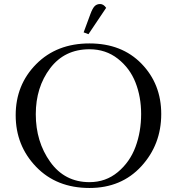

<svg xmlns="http://www.w3.org/2000/svg" viewBox="-20 -927 877 955"><path d="M425 -711Q586 -711 684 -610Q782 -509 782 -360Q782 -208 683 -100Q584 8 425 8Q261 8 159.5 -97.5Q58 -203 58 -354Q58 -505 160 -608Q262 -711 425 -711ZM158 -359Q158 -222 230 -121.5Q302 -21 425 -21Q506 -21 566 -71Q626 -121 654 -196.5Q682 -272 682 -360Q682 -445 654 -516.5Q626 -588 566 -635Q506 -682 425 -682Q301 -682 229.5 -587.5Q158 -493 158 -359ZM396 -766 430 -858Q440 -885 450.5 -896Q461 -907 478 -907Q495 -907 508 -888L420 -757Z"/></svg>

Font: Dihjauti
Style: Bold
Weight: 700
Designer: T. Christopher White
Version: Version 3.0.0